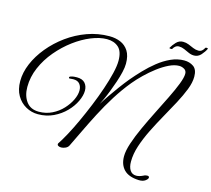

<svg xmlns="http://www.w3.org/2000/svg" viewBox="-141 -1062 1515 1376"><g transform="rotate(15 616.5 -374.0)"><path d="M1001 147Q926 144 890.5 107.5Q855 71 855 9Q855 -32 874.5 -90.5Q894 -149 925 -216.5Q956 -284 990.5 -352.5Q1025 -421 1056 -484Q1087 -547 1106.5 -597Q1126 -647 1126 -675Q1126 -698 1108 -708.5Q1090 -719 1070 -719Q1036 -719 995.5 -699.5Q955 -680 913.5 -648.5Q872 -617 834.5 -580.5Q797 -544 769 -510Q718 -448 672 -375Q626 -302 587 -226.5Q548 -151 515.5 -83Q483 -15 458 36Q451 50 434.5 57.5Q418 65 403 65Q390 65 381 59.5Q372 54 375 43Q396 12 424 -39.5Q452 -91 481.5 -155Q511 -219 539.5 -288.5Q568 -358 590.5 -424.5Q613 -491 626.5 -547Q640 -603 640 -641Q640 -711 607 -740.5Q574 -770 521 -770Q468 -770 405 -744.5Q342 -719 281 -673.5Q220 -628 169 -567.5Q118 -507 87.5 -436.5Q57 -366 57 -292Q57 -227 88.5 -184Q120 -141 182 -141Q235 -141 279.5 -163Q324 -185 356.5 -220Q389 -255 407 -293Q425 -331 425 -363Q425 -392 409.5 -411Q394 -430 362 -430Q352 -430 346 -429Q340 -428 335 -428Q328 -428 328 -435Q328 -439 332 -441Q336 -443 338 -444Q351 -448 362 -449Q373 -450 383 -450Q424 -450 443.5 -428Q463 -406 463 -372Q463 -336 442.5 -292.5Q422 -249 384.5 -210.5Q347 -172 295 -147Q243 -122 180 -122Q132 -122 90 -145.5Q48 -169 22.5 -213Q-3 -257 -3 -319Q-3 -383 25 -449.5Q53 -516 104 -578Q155 -640 222.5 -689Q290 -738 369 -766.5Q448 -795 533 -795Q578 -795 615 -779.5Q652 -764 674.5 -729Q697 -694 697 -635Q697 -608 688.5 -571.5Q680 -535 666.5 -495Q653 -455 638.5 -417.5Q624 -380 610.5 -351Q597 -322 590 -308Q608 -338 635 -377.5Q662 -417 692 -457.5Q722 -498 749 -531Q781 -569 820 -610Q859 -651 903.5 -686.5Q948 -722 996.5 -744Q1045 -766 1095 -766Q1135 -766 1164.5 -745.5Q1194 -725 1194 -671Q1194 -628 1173.5 -575.5Q1153 -523 1121 -463Q1089 -403 1053.5 -340Q1018 -277 986 -212.5Q954 -148 933.5 -86Q913 -24 913 33Q913 74 929 97.5Q945 121 975 121Q997 121 1024 108Q1033 103 1040.5 101.5Q1048 100 1052 100Q1067 100 1067 111Q1067 122 1049 135Q1031 148 1001 147ZM1236 -890Q1225 -866 1203.5 -842Q1182 -818 1152 -818Q1131 -818 1111.5 -827Q1092 -836 1072.5 -844.5Q1053 -853 1033 -853Q1018 -853 1007 -844.5Q996 -836 990 -824Q989 -821 981 -821Q967 -821 969 -826Q981 -848 1002 -870.5Q1023 -893 1053 -893Q1075 -893 1094.5 -885Q1114 -877 1133.5 -868.5Q1153 -860 1173 -860Q1189 -860 1199.5 -869Q1210 -878 1217 -892Q1219 -895 1225 -895Q1230 -895 1233.5 -893.5Q1237 -892 1236 -890Z"/></g></svg>

Font: Great Vibes
Style: Regular
Weight: 400
Designer: Robert E. Leuschke, Viktoriya Grabowska, Viviana Monsalve, Eben Sorkin
Foundry: Robert E. Leuschke
Version: Version 1.103; ttfautohint (v1.8.4.7-5d5b)